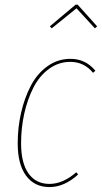

<svg xmlns="http://www.w3.org/2000/svg" viewBox="-20 -775 427 805"><path d="M196.8 -656.2 189 -664.6 296.9 -755.4H305.7L387.2 -664.6L377.9 -656.2L300.8 -740.2ZM275.4 -528.3Q338.9 -528.3 379.9 -478.5L370.1 -469.7Q332.5 -515.6 274.9 -515.6Q225.1 -515.6 184.8 -485.8Q144.5 -456.1 119.6 -406.7Q94.7 -357.4 81.5 -297.6Q68.4 -237.8 68.4 -174.3Q68.4 -91.3 99.6 -47.6Q130.9 -3.9 187.5 -3.9Q243.7 -3.9 299.8 -52.7L307.6 -43.5Q250 9.3 187.5 9.3Q124.5 9.3 89.4 -38.3Q54.2 -85.9 54.2 -174.3Q54.2 -240.2 68.4 -302.2Q82.5 -364.3 109.1 -415.3Q135.7 -466.3 179 -497.3Q222.2 -528.3 275.4 -528.3Z"/></svg>

Font: Fira Sans Compressed Hair
Style: Italic
Weight: 100
Width: 3
Italic angle: -8°
Designer: Carrois Corporate & Edenspiekermann AG
Foundry: Carrois Corporate GbR & Edenspiekermann AG
Version: Version 4.203;PS 004.203;hotconv 1.0.88;makeotf.lib2.5.64775